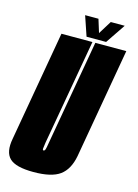

<svg xmlns="http://www.w3.org/2000/svg" viewBox="-144 -857 663 925"><g transform="rotate(15 187.5 -394.0)"><path d="M117 3.5Q207 3.5 248.5 -26.8Q290 -57 303 -125.5L399 -675H244.5L152 -147.5Q149 -127.5 146.2 -118.5Q143.5 -109.5 137.5 -109.5Q132.5 -109.5 133.2 -118.5Q134 -127.5 137 -147.5L230 -675H75.5L-20.5 -125.5Q-33.5 -57 -2.5 -26.8Q28.5 3.5 117 3.5ZM196 -692.5H293.5L360 -791H290.5L249.5 -725L229 -791H162.5Z"/></g></svg>

Font: Anybody UltraCondensed ExtraBold
Style: Italic
Weight: 800
Width: 1
Italic angle: -10°
Version: Version 1.113;gftools[0.9.25]